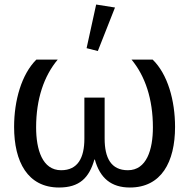

<svg xmlns="http://www.w3.org/2000/svg" viewBox="-20 -816 821 851"><path d="M241.7 15.1C332.5 15.1 375 -27.8 398.4 -108.9H400.4C422.9 -26.9 472.7 15.1 555.7 15.1C694.8 15.1 755.9 -97.7 755.9 -253.4C755.9 -371.1 723.1 -487.3 656.7 -551.8H563C623.5 -479 657.7 -377 657.7 -251.5C657.7 -152.8 629.9 -61.5 546.9 -61.5C471.7 -61.5 443.8 -116.7 443.8 -201.7V-383.3H354V-201.7C354 -116.7 325.2 -61.5 251 -61.5C167.5 -61.5 140.1 -153.3 140.1 -251.5C140.1 -377 174.8 -479 235.8 -551.8H141.1C75.7 -486.8 42.5 -371.1 42.5 -253.4C42.5 -99.1 102.5 15.1 241.7 15.1ZM413.6 -589.8 489.7 -782.7 406.2 -795.9 363.8 -602.5Z"/></svg>

Font: Winston
Style: Regular
Weight: 400
Designer: Vernon Adams, Kim Jin-seong, David Berlow, Cristiano Sobral
Foundry: The Winston Project Authors
Version: Version 3.004